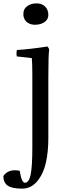

<svg xmlns="http://www.w3.org/2000/svg" viewBox="-88 -830 386 1140"><path d="M104 43V-387Q104 -453 101 -485L12 -495Q8 -510 12 -533Q100 -539 194 -554Q203 -544 204 -534Q199 -508 199 -372V-10Q199 71 184.5 136Q170 201 133.5 245.5Q97 290 43 290Q-17 290 -42.5 272Q-68 254 -68 215Q-44 181 0 181Q14 181 29 184Q40 255 60 255Q84 255 94 207Q104 159 104 43ZM53 -729Q51 -734 51 -739.5Q51 -745 51 -750Q51 -777 73.5 -793.5Q96 -810 129 -810Q160 -810 179.5 -791.5Q199 -773 199 -741Q199 -715 176.5 -699Q154 -683 119 -683Q95 -683 76.5 -695Q58 -707 53 -729Z"/></svg>

Font: Adamina
Style: Regular
Weight: 400
Designer: Cyreal (www.cyreal.org)
Foundry: Cyreal
Version: Version 1.011